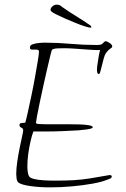

<svg xmlns="http://www.w3.org/2000/svg" viewBox="-20 -793 544 828"><path d="M196 15Q151 15 111.5 9.5Q72 4 59 -6Q53 -12 51.5 -23.5Q50 -35 50 -42Q50 -66 54.5 -96.5Q59 -127 65 -156Q71 -185 75.5 -205.5Q80 -226 80 -231Q80 -239 72 -242.5Q64 -246 64 -254Q64 -262 73.5 -262.5Q83 -263 89 -264Q93 -277 100 -309Q107 -341 115.5 -381Q124 -421 131 -460.5Q138 -500 143 -530Q148 -560 148 -570Q148 -579 138.5 -579Q129 -579 119 -579Q109 -579 109 -588Q109 -598 120.5 -602Q132 -606 147 -607.5Q162 -609 173 -609Q229 -609 284 -604Q339 -599 395 -599H400Q414 -599 419.5 -603Q425 -607 428 -611Q431 -615 436 -615Q442 -615 453 -607.5Q464 -600 464 -593Q464 -589 462 -588Q460 -587 458 -585Q434 -569 427.5 -541.5Q421 -514 414 -489Q413 -486 411.5 -480Q410 -474 405 -474Q401 -474 399.5 -480Q398 -486 398 -490Q398 -500 400.5 -517Q403 -534 406 -551.5Q409 -569 412 -578Q411 -577 402 -577Q388 -577 360.5 -579Q333 -581 304.5 -583Q276 -585 258 -585Q250 -585 231 -584.5Q212 -584 205 -579Q203 -578 197.5 -555.5Q192 -533 184 -498.5Q176 -464 167.5 -425.5Q159 -387 151.5 -351.5Q144 -316 139.5 -291.5Q135 -267 135 -263Q135 -259 150 -258Q165 -257 180 -257H281Q299 -257 322 -256.5Q345 -256 362.5 -253Q380 -250 380 -244Q380 -240 366 -237Q352 -234 337.5 -233Q323 -232 319 -231Q285 -229 250 -227.5Q215 -226 180 -226H124Q118 -211 112 -185Q106 -159 102 -130.5Q98 -102 98 -77Q98 -50 104 -35Q108 -26 125.5 -21.5Q143 -17 167.5 -15.5Q192 -14 217 -14Q264 -14 298 -16Q332 -18 367 -23.5Q402 -29 452 -38Q462 -38 462 -32Q462 -25 452 -21.5Q442 -18 440 -17Q418 -8 379 -1Q340 6 292.5 10.5Q245 15 196 15ZM372 -674Q366 -673 345.5 -679.5Q325 -686 301.5 -696Q278 -706 263 -712Q238 -723 219 -732.5Q200 -742 198 -749Q197 -757 205.5 -765Q214 -773 224 -773Q232 -773 237.5 -770.5Q243 -768 248 -763Q259 -755 281 -740.5Q303 -726 325.5 -712.5Q348 -699 358 -691Q362 -689 367.5 -685Q373 -681 374 -677Q375 -676 374 -675Q373 -674 372 -674Z"/></svg>

Font: Moon Dance
Style: Regular
Weight: 400
Designer: Robert E. Leuschke
Foundry: Robert E. Leuschke
Version: Version 1.010; ttfautohint (v1.8.3)